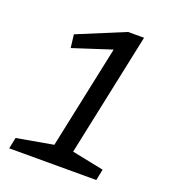

<svg xmlns="http://www.w3.org/2000/svg" viewBox="-115 -684 677 768"><g transform="rotate(20 224.0 -300.0)"><path d="M21.3 -47.5 176.5 -75 269.2 -514 105.5 -461 98.7 -517 299.3 -600H367.3L256.5 -75L392 -47.5L382.3 0H11.7Z"/></g></svg>

Font: Epunda Slab Light
Style: Italic
Weight: 300
Italic angle: -12°
Designer: Simon Atzbach
Foundry: typofactur
Version: Version 1.102